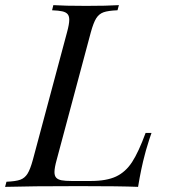

<svg xmlns="http://www.w3.org/2000/svg" viewBox="-55 -728 661 748"><path d="M513.7 -142.6Q512.7 -137.7 509.8 -127.9Q495.1 -74.2 482.9 0Q415 -2.9 253.9 -2.9Q62 -2.9 -35.2 0L-29.8 -20Q6.3 -21.5 23.9 -27.8Q41.5 -34.2 52.2 -51.3Q63 -68.4 73.2 -106L206.1 -602.1Q214.8 -633.8 214.8 -650.9Q214.8 -665.5 208.3 -673.1Q201.7 -680.7 187.7 -683.8Q173.8 -687 147.9 -688L152.8 -708Q195.3 -705.1 280.8 -705.1Q361.3 -705.1 408.2 -708L402.8 -688Q366.2 -686.5 348.4 -680.2Q330.6 -673.8 319.8 -656.7Q309.1 -639.6 298.8 -602.1L166 -106Q157.2 -74.7 157.2 -57.6Q157.2 -43 164.1 -35.6Q170.9 -28.3 185.1 -25.6Q199.2 -22.9 225.1 -22.9H297.9Q360.4 -22.9 397.5 -40.5Q434.6 -58.1 459.7 -96.9Q484.9 -135.7 512.2 -210H535.2Q528.8 -193.4 513.7 -142.6Z"/></svg>

Font: TypoPRO Playfair Display SC
Style: Italic
Weight: 400
Italic angle: -14°
Designer: Claus Eggers Sørensen
Foundry: Claus Eggers Sørensen
Version: Version 1.004;PS 001.004;hotconv 1.0.70;makeotf.lib2.5.58329